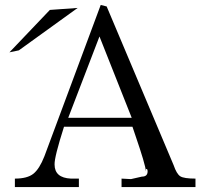

<svg xmlns="http://www.w3.org/2000/svg" viewBox="-20 -754 824 774"><path d="M293 -722 56 -551 18 -543 181 -714ZM568 -63Q568 -75 556.5 -113.5Q545 -152 530 -195.5Q515 -239 514 -243H238Q199 -121 200 -91Q200 -37 266 -34H298V0H40V-34Q90 -34 114.5 -53.5Q139 -73 159 -124L386 -734L410 -728L680 -88Q692 -53 706.5 -43.5Q721 -34 768 -34V0H470V-34L508 -32L552 -42Q575 -42 575 -63Q575 -72 571 -73Q568 -74 568 -63ZM511 -279 381 -607 255 -279Z"/></svg>

Font: cwTeXMing
Style: Medium
Weight: 500
Version: Version 1.17